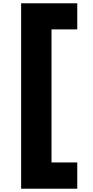

<svg xmlns="http://www.w3.org/2000/svg" viewBox="-20 -924 562 1163"><path d="M108 -904H448V-746H292V60H448V219H108Z"/></svg>

Font: SVN-Poppins ExtraBold
Style: Regular
Weight: 800
Designer: Ninad Kale (Devanagari), Jonny Pinhorn (Latin)
Foundry: Indian Type Foundry
Version: Version 3.002 2017; ttfautohint (v1.8.3)